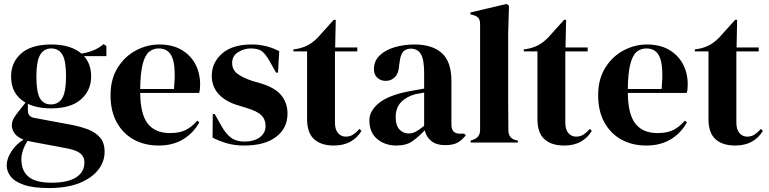

<svg xmlns="http://www.w3.org/2000/svg" viewBox="-20 -721 3889 971"><path d="M238 -173Q169 -173 121 -196V-162Q121 -131 152 -125L340 -90Q387 -81 425 -66.5Q463 -52 486 -25.5Q509 1 509 47Q509 96 477 137.5Q445 179 382.5 204.5Q320 230 227 230Q147 230 100 213.5Q53 197 33.5 171Q14 145 14 116Q14 80 38.5 43.5Q63 7 99 -15Q68 -27 54 -46Q40 -65 40 -87Q40 -107 50.5 -124.5Q61 -142 76 -160L109 -202Q36 -244 36 -334Q36 -406 87.5 -451Q139 -496 239 -496Q290 -496 328.5 -484Q367 -472 392 -450Q424 -455 452.5 -466.5Q481 -478 504 -498L518 -488V-437H405Q441 -397 441 -334Q441 -264 389.5 -218.5Q338 -173 238 -173ZM237 -193Q277 -193 295.5 -226Q314 -259 314 -336Q314 -413 295.5 -444.5Q277 -476 239 -476Q202 -476 183 -443.5Q164 -411 164 -334Q164 -257 181.5 -225Q199 -193 237 -193ZM88 84Q88 143 124.5 173Q161 203 240 203Q323 203 365 176Q407 149 407 100Q407 72 386.5 55Q366 38 317 29L136 -5Q128 -7 120 -9Q106 11 97 36.5Q88 62 88 84Z M786 -496Q851 -496 897 -469.5Q943 -443 967.5 -397.5Q992 -352 992 -294Q992 -283 991 -271.5Q990 -260 987 -251H689Q690 -143 727.5 -95.5Q765 -48 839 -48Q889 -48 920 -64Q951 -80 978 -111L988 -102Q957 -47 905.5 -16Q854 15 782 15Q711 15 656 -15.5Q601 -46 570 -103Q539 -160 539 -239Q539 -321 575 -378.5Q611 -436 667.5 -466Q724 -496 786 -496ZM783 -476Q754 -476 733.5 -458.5Q713 -441 701.5 -396.5Q690 -352 689 -271H860Q870 -380 852 -428Q834 -476 783 -476Z M1215 15Q1166 15 1127 3.5Q1088 -8 1055 -25L1056 -144H1066L1100 -84Q1122 -44 1148.5 -24.5Q1175 -5 1216 -5Q1264 -5 1293.5 -26.5Q1323 -48 1323 -84Q1323 -117 1302 -138Q1281 -159 1224 -176L1182 -189Q1121 -207 1086 -245Q1051 -283 1051 -338Q1051 -404 1103 -450Q1155 -496 1252 -496Q1291 -496 1325.5 -487.5Q1360 -479 1392 -462L1386 -354H1376L1341 -416Q1322 -449 1303.5 -462.5Q1285 -476 1248 -476Q1214 -476 1184 -457Q1154 -438 1154 -403Q1154 -369 1179.5 -349Q1205 -329 1255 -312L1300 -299Q1372 -277 1403 -238.5Q1434 -200 1434 -146Q1434 -73 1376.5 -29Q1319 15 1215 15Z M1668 15Q1604 15 1568.5 -17Q1533 -49 1533 -119V-461H1464V-471L1488 -475Q1519 -482 1541.5 -495Q1564 -508 1586 -530L1668 -621H1678L1675 -481H1787V-461H1674V-101Q1674 -66 1689.5 -48Q1705 -30 1729 -30Q1750 -30 1766 -40.5Q1782 -51 1798 -69L1808 -59Q1788 -25 1753 -5Q1718 15 1668 15Z M1985 15Q1927 15 1887.5 -18Q1848 -51 1848 -113Q1848 -160 1896 -199.5Q1944 -239 2047 -259Q2063 -262 2083 -265.5Q2103 -269 2125 -273V-352Q2125 -420 2108.5 -447.5Q2092 -475 2057 -475Q2033 -475 2019 -459.5Q2005 -444 2001 -406L1999 -395Q1997 -352 1978 -332Q1959 -312 1931 -312Q1905 -312 1888 -328Q1871 -344 1871 -371Q1871 -412 1899.5 -440Q1928 -468 1975 -482Q2022 -496 2077 -496Q2166 -496 2214.5 -452.5Q2263 -409 2263 -311V-90Q2263 -45 2305 -45H2327L2336 -37Q2317 -13 2294.5 0Q2272 13 2231 13Q2187 13 2161.5 -7.5Q2136 -28 2128 -62Q2098 -30 2066.5 -7.5Q2035 15 1985 15ZM2046 -46Q2066 -46 2083.5 -55.5Q2101 -65 2125 -85V-253Q2115 -251 2105 -249Q2095 -247 2082 -245Q2036 -233 2008.5 -204.5Q1981 -176 1981 -128Q1981 -87 2000 -66.5Q2019 -46 2046 -46Z M2360 0V-10L2372 -14Q2408 -26 2408 -64V-599Q2408 -619 2400 -629.5Q2392 -640 2372 -645L2359 -648V-658L2542 -701L2554 -692L2550 -552V-210Q2550 -173 2550.5 -136.5Q2551 -100 2551 -64Q2551 -44 2559 -31.5Q2567 -19 2586 -13L2599 -10V0Z M2833 15Q2769 15 2733.5 -17Q2698 -49 2698 -119V-461H2629V-471L2653 -475Q2684 -482 2706.5 -495Q2729 -508 2751 -530L2833 -621H2843L2840 -481H2952V-461H2839V-101Q2839 -66 2854.5 -48Q2870 -30 2894 -30Q2915 -30 2931 -40.5Q2947 -51 2963 -69L2973 -59Q2953 -25 2918 -5Q2883 15 2833 15Z M3252 -496Q3317 -496 3363 -469.5Q3409 -443 3433.5 -397.5Q3458 -352 3458 -294Q3458 -283 3457 -271.5Q3456 -260 3453 -251H3155Q3156 -143 3193.5 -95.5Q3231 -48 3305 -48Q3355 -48 3386 -64Q3417 -80 3444 -111L3454 -102Q3423 -47 3371.5 -16Q3320 15 3248 15Q3177 15 3122 -15.5Q3067 -46 3036 -103Q3005 -160 3005 -239Q3005 -321 3041 -378.5Q3077 -436 3133.5 -466Q3190 -496 3252 -496ZM3249 -476Q3220 -476 3199.5 -458.5Q3179 -441 3167.5 -396.5Q3156 -352 3155 -271H3326Q3336 -380 3318 -428Q3300 -476 3249 -476Z M3698 15Q3634 15 3598.5 -17Q3563 -49 3563 -119V-461H3494V-471L3518 -475Q3549 -482 3571.5 -495Q3594 -508 3616 -530L3698 -621H3708L3705 -481H3817V-461H3704V-101Q3704 -66 3719.5 -48Q3735 -30 3759 -30Q3780 -30 3796 -40.5Q3812 -51 3828 -69L3838 -59Q3818 -25 3783 -5Q3748 15 3698 15Z"/></svg>

Font: DM Serif Display
Style: Regular
Weight: 400
Designer: Colophon Foundry, Frank Grießhammer
Foundry: Colophon Foundry
Version: Version 5.200; ttfautohint (v1.8.3)